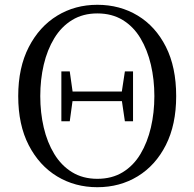

<svg xmlns="http://www.w3.org/2000/svg" viewBox="-20 -765 811 801"><path d="M236 -259V-467H271L284 -375V-354L271 -259ZM501 -259 487 -354V-375L501 -467H535V-259ZM386 16Q293 16 218.5 -29Q144 -74 100 -159Q56 -244 56 -364Q56 -483 100 -568.5Q144 -654 218.5 -699.5Q293 -745 386 -745Q480 -745 554.5 -700Q629 -655 672 -570Q715 -485 715 -364Q715 -245 672 -160Q629 -75 554.5 -29.5Q480 16 386 16ZM386 -19Q447 -19 492 -46.5Q537 -74 566 -122.5Q595 -171 609.5 -233Q624 -295 624 -364Q624 -433 609.5 -495Q595 -557 566 -605.5Q537 -654 492 -681.5Q447 -709 386 -709Q326 -709 281 -681.5Q236 -654 206.5 -605.5Q177 -557 162.5 -495Q148 -433 148 -364Q148 -295 162.5 -233Q177 -171 206.5 -122.5Q236 -74 281 -46.5Q326 -19 386 -19ZM260 -343V-383H511V-343Z"/></svg>

Font: Noto Serif TC
Style: Regular
Weight: 400
Designer: Ryoko NISHIZUKA  (kana & ideographs); Frank Grießhammer (Latin, Greek & Cyrillic); Wenlong ZHANG  (bopomofo); Sandoll Co
Foundry: Adobe
Version: Version 2.003-H1;hotconv 1.1.1;makeotfexe 2.6.0